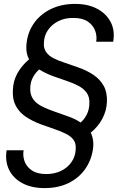

<svg xmlns="http://www.w3.org/2000/svg" viewBox="-20 -732 616 984"><path d="M208 232Q142 232 95 207Q48 182 26.5 138Q5 94 14 38H101Q96 67 106 95Q116 123 143.5 141.5Q171 160 217 160Q259 160 292.5 144Q326 128 346.5 98.5Q367 69 368 32Q370 3 357 -15Q344 -33 319.5 -45.5Q295 -58 261.5 -69.5Q228 -81 189 -95Q146 -111 112.5 -133.5Q79 -156 61 -189.5Q43 -223 46 -270Q47 -316 69 -356Q91 -396 129 -428Q121 -443 117.5 -459.5Q114 -476 115 -495Q118 -558 150 -607Q182 -656 237.5 -684Q293 -712 365 -712Q431 -712 478 -687Q525 -662 547.5 -618.5Q570 -575 560 -518H473Q478 -547 467.5 -575Q457 -603 430 -621.5Q403 -640 357 -640Q315 -641 281 -624.5Q247 -608 226.5 -579Q206 -550 205 -512Q203 -484 216.5 -465Q230 -446 254.5 -433.5Q279 -421 313 -410Q347 -399 385 -385Q427 -370 460 -347.5Q493 -325 511.5 -292Q530 -259 528 -210Q526 -164 504.5 -123.5Q483 -83 445 -52Q454 -34 457 -12Q460 10 456 35Q447 92 415 136.5Q383 181 330.5 206.5Q278 232 208 232ZM393 -104Q413 -121 425 -145.5Q437 -170 438 -199Q440 -234 425 -255.5Q410 -277 383 -291.5Q356 -306 321.5 -317.5Q287 -329 251 -342Q230 -350 212.5 -358.5Q195 -367 181 -376Q163 -361 149.5 -337Q136 -313 135 -281Q134 -255 143 -236Q152 -217 169 -203.5Q186 -190 210 -179.5Q234 -169 262.5 -159Q291 -149 322 -138Q345 -130 361 -122.5Q377 -115 393 -104Z"/></svg>

Font: DM Sans 28pt
Style: Italic
Weight: 400
Italic angle: -10°
Version: Version 4.004;gftools[0.9.30]